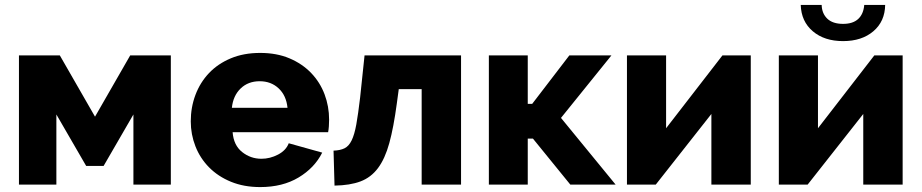

<svg xmlns="http://www.w3.org/2000/svg" viewBox="-20 -750 3744 780"><path d="M366 -276 509 -525H674V0H522V-285L401 -76H330L209 -285V0H57V-525H223Z M1037 10Q971 10 918.5 -11.5Q866 -33 829.5 -70Q793 -107 774 -155.5Q755 -204 755 -257Q755 -314 774 -364.5Q793 -415 829 -453Q865 -491 917.5 -513Q970 -535 1037 -535Q1104 -535 1156 -513Q1208 -491 1244 -453.5Q1280 -416 1298.5 -367Q1317 -318 1317 -264Q1317 -250 1316 -236.5Q1315 -223 1313 -213H925Q929 -160 963.5 -132.5Q998 -105 1042 -105Q1077 -105 1109.5 -122Q1142 -139 1153 -168L1289 -130Q1258 -68 1193 -29Q1128 10 1037 10ZM1148 -312Q1143 -362 1112 -391Q1081 -420 1035 -420Q988 -420 957.5 -390.5Q927 -361 922 -312Z M1335 -138Q1362 -139 1379.5 -147.5Q1397 -156 1408.5 -179.5Q1420 -203 1427.5 -244.5Q1435 -286 1443 -354L1461 -525H1853V0H1693V-388H1600L1592 -329Q1579 -232 1561.5 -168.5Q1544 -105 1515.5 -67Q1487 -29 1444.5 -13Q1402 3 1339 4Z M2293 -525H2464L2259 -271L2481 0H2297L2145 -187H2124V0H1966V-525H2124V-328H2142Z M2686 -229 2915 -525H3030V0H2870V-287L2644 0H2527V-525H2686Z M3576 -730Q3575 -663 3528 -623Q3481 -583 3405 -583Q3329 -583 3282 -623Q3235 -663 3233 -730H3318Q3319 -695 3341 -674Q3363 -653 3405 -653Q3445 -653 3466.5 -673Q3488 -693 3491 -730ZM3303 -229 3532 -525H3647V0H3487V-287L3261 0H3144V-525H3303Z"/></svg>

Font: Oxford Sans
Style: Regular
Weight: 800
Designer: Matt McInerney, Pablo Impallari, Rodrigo Fuenzalida
Foundry: Matt McInerney, Pablo Impallari, Rodrigo Fuenzalida
Version: Version 3.000g; ttfautohint (v1.5) -l 8 -r 28 -G 28 -x 14 -D